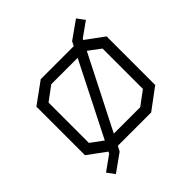

<svg xmlns="http://www.w3.org/2000/svg" viewBox="-179 -689 905 905"><g transform="rotate(-45 274.0 -236.0)"><path d="M508 -400V-76L403 2H181L168 27L80 90L52 52L126 -1L130 -10L40 -76V-400L146 -477H366L377 -499L466 -562L494 -524L421 -472L418 -466ZM155 -59 340 -425H164L94 -373V-104ZM454 -373 394 -418 208 -52H384L454 -104Z"/></g></svg>

Font: Turret Road
Style: Regular
Weight: 400
Designer: Noponies
Foundry: Noponies
Version: Version 1.001; ttfautohint (v1.8)